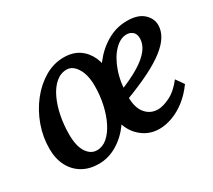

<svg xmlns="http://www.w3.org/2000/svg" viewBox="-92 -595 850 766"><g transform="rotate(-30 332.5 -212.0)"><path d="M171.9 7.8Q129.9 7.8 98.1 -10.3Q66.4 -28.3 48.3 -62.5Q30.3 -96.7 30.3 -142.6Q30.3 -197.3 48.8 -248.5Q67.4 -299.8 99.6 -340.8Q131.8 -381.8 173.3 -406.2Q214.8 -430.7 261.7 -430.7Q302.7 -430.7 331.1 -411.6Q359.4 -392.6 374.5 -358.9Q389.6 -325.2 389.6 -279.3Q389.6 -225.6 372.6 -173.8Q355.5 -122.1 326.2 -81.1Q296.9 -40 256.8 -16.1Q216.8 7.8 171.9 7.8ZM192.4 -43Q218.8 -43 240.2 -61.5Q261.7 -80.1 277.8 -111.8Q293.9 -143.6 303.2 -184.6Q312.5 -225.6 312.5 -270.5Q312.5 -321.3 293.5 -352.1Q274.4 -382.8 247.1 -382.8Q219.7 -382.8 197.3 -363.8Q174.8 -344.7 159.2 -312Q143.6 -279.3 135.3 -238.3Q127 -197.3 127 -153.3Q127 -99.6 145.5 -71.3Q164.1 -43 192.4 -43ZM451.2 7.8Q396.5 7.8 357.9 -32.7Q319.3 -73.2 319.3 -142.6Q319.3 -197.3 337.4 -248.5Q355.5 -299.8 387.2 -340.8Q418.9 -381.8 461.4 -406.2Q503.9 -430.7 552.7 -430.7Q602.5 -430.7 627.9 -407.7Q653.3 -384.8 653.3 -353.5Q653.3 -329.1 639.2 -304.7Q625 -280.3 594.2 -255.9Q563.5 -231.4 513.7 -206.5Q463.9 -181.6 393.6 -155.3V-200.2Q452.1 -223.6 489.3 -246.6Q526.4 -269.5 544.9 -293.9Q563.5 -318.4 563.5 -344.7Q563.5 -365.2 551.8 -375Q540 -384.8 524.4 -384.8Q495.1 -384.8 467.8 -356.4Q440.4 -328.1 423.3 -278.8Q406.2 -229.5 406.2 -165Q406.2 -115.2 428.2 -88.9Q450.2 -62.5 485.4 -62.5Q507.8 -62.5 540 -78.1Q572.3 -93.8 602.5 -132.8L627.9 -96.7Q603.5 -62.5 573.7 -39.1Q543.9 -15.6 512.2 -3.9Q480.5 7.8 451.2 7.8Z"/></g></svg>

Font: Crimson Pro Medium
Style: Italic
Weight: 500
Italic angle: -12°
Designer: Jacques Le Bailly
Foundry: Baron von Fonthausen
Version: Version 1.003